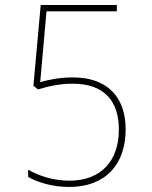

<svg xmlns="http://www.w3.org/2000/svg" viewBox="-20 -734 603 764"><path d="M255 10C400 10 480 -80 480 -219C480 -350 405 -426 270 -426C213 -426 162 -414 140 -407L165 -689H445V-714H142L113 -393L131 -378C175 -392 222 -401 269 -401C396 -401 453 -331 453 -218C453 -94 382 -15 256 -15C194 -15 134 -34 92 -59V-30C129 -8 191 10 255 10Z"/></svg>

Font: Noto Sans Mono SemiCondensed Thin
Style: Regular
Weight: 100
Width: 4
Designer: Monotype Design Team
Foundry: Monotype Imaging Inc.
Version: Version 2.014